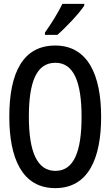

<svg xmlns="http://www.w3.org/2000/svg" viewBox="-20 -961 570 991"><path d="M212 -793V-781H276C319 -818 389 -892 415 -932V-941H302C280 -896 247 -842 212 -793ZM265 10C436 10 502 -143 502 -358C502 -573 434 -726 265 -726C102 -726 28 -591 28 -359C28 -146 93 10 265 10ZM266 -79C171 -79 129 -179 129 -358C129 -536 167 -637 266 -637C360 -637 401 -539 401 -358C401 -178 361 -79 266 -79Z"/></svg>

Font: Noto Sans Mono Condensed Medium
Style: Regular
Weight: 500
Width: 3
Designer: Monotype Design Team
Foundry: Monotype Imaging Inc.
Version: Version 2.014